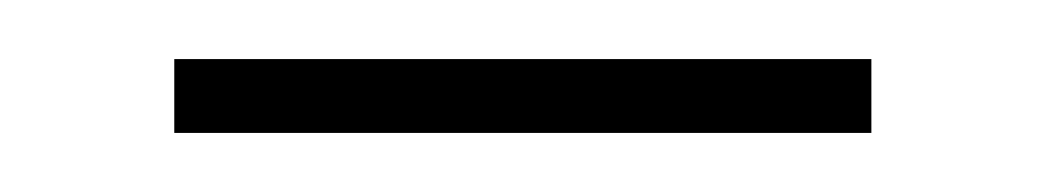

<svg xmlns="http://www.w3.org/2000/svg" viewBox="-20 -284 354 65"><path d="M39 -239V-264H275V-239Z"/></svg>

Font: Noto Sans Telugu SemiCondensed Thin
Style: Regular
Weight: 100
Width: 4
Designer: Jelle Bosma - Monotype Design Team
Foundry: Monotype Imaging Inc.
Version: Version 2.005; ttfautohint (v1.8.4.7-5d5b)